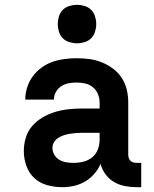

<svg xmlns="http://www.w3.org/2000/svg" viewBox="-20 -770 640 798"><path d="M238 8Q207 8 176 -0.5Q145 -9 122.5 -30Q100 -51 89.5 -81Q79 -111 79 -142Q79 -171 87.5 -198.5Q96 -226 114.5 -247Q133 -268 158 -282.5Q183 -297 210 -305Q237 -313 265 -316Q293 -319 321 -319H394V-344Q394 -362 387 -379Q380 -396 366 -407.5Q352 -419 334 -423Q316 -427 298 -427Q282 -427 265.5 -424Q249 -421 235 -412Q221 -403 212.5 -388Q204 -373 204 -356H85Q85 -382 93 -407Q101 -432 116 -452.5Q131 -473 152 -488.5Q173 -504 197 -512.5Q221 -521 247 -524.5Q273 -528 298 -528Q325 -528 351.5 -524.5Q378 -521 403 -511Q428 -501 450 -484.5Q472 -468 486.5 -445.5Q501 -423 507 -397Q513 -371 513 -344V-128Q513 -121 515 -114Q517 -107 522 -102Q527 -97 534 -95Q541 -93 548 -93H567V8H548Q524 8 500 3.5Q476 -1 455 -13Q434 -25 419 -45Q404 -65 398 -89Q388 -66 371.5 -47Q355 -28 333.5 -15.5Q312 -3 287.5 2.5Q263 8 238 8ZM285 -93Q306 -93 326.5 -98Q347 -103 363 -116Q379 -129 386.5 -148.5Q394 -168 394 -189V-218H321Q308 -218 295.5 -217Q283 -216 270.5 -214Q258 -212 245.5 -208Q233 -204 222 -197Q211 -190 204.5 -179Q198 -168 198 -155Q198 -140 206 -126.5Q214 -113 227 -105.5Q240 -98 255 -95.5Q270 -93 285 -93ZM300 -590Q284 -590 268 -595Q252 -600 241 -611Q230 -622 225 -638Q220 -654 220 -670Q220 -686 225 -702Q230 -718 241 -729Q252 -740 268 -745Q284 -750 300 -750Q316 -750 332 -745Q348 -740 359 -729Q370 -718 375 -702Q380 -686 380 -670Q380 -654 375 -638Q370 -622 359 -611Q348 -600 332 -595Q316 -590 300 -590Z"/></svg>

Font: Iosevka Plex Etoile
Style: Bold
Weight: 700
Designer: Belleve Invis
Foundry: Belleve Invis
Version: Version 25.1.1; ttfautohint (v1.8.4)